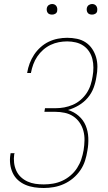

<svg xmlns="http://www.w3.org/2000/svg" viewBox="-20 -932 540 960"><path d="M199 8Q175 8 151.5 4.5Q128 1 107 -8Q86 -17 69.5 -32Q53 -47 43.5 -67.5Q34 -88 31 -111.5Q28 -135 32 -159Q32 -161 32.5 -163Q33 -165 33 -166H53Q52 -165 52 -163Q52 -161 51 -160Q48 -139 50.5 -118Q53 -97 61.5 -78.5Q70 -60 84.5 -46.5Q99 -33 117.5 -24.5Q136 -16 156.5 -13Q177 -10 199 -10Q222 -10 245.5 -14Q269 -18 291 -28Q313 -38 332.5 -54.5Q352 -71 365.5 -92Q379 -113 386.5 -135.5Q394 -158 398 -181Q402 -206 402.5 -230.5Q403 -255 397 -277.5Q391 -300 378 -319Q365 -338 346 -350.5Q327 -363 303.5 -368Q280 -373 255 -373H202L205 -391H258Q280 -391 301.5 -395Q323 -399 344 -408Q365 -417 383 -432.5Q401 -448 413.5 -467Q426 -486 433 -507.5Q440 -529 443 -550Q447 -572 447 -594Q447 -616 442 -636.5Q437 -657 425.5 -674.5Q414 -692 397 -703.5Q380 -715 359 -720Q338 -725 316 -725Q295 -725 274 -721Q253 -717 233 -707.5Q213 -698 196 -683Q179 -668 166.5 -649.5Q154 -631 146.5 -610.5Q139 -590 135 -569Q135 -568 135 -568Q135 -568 135 -567H116Q116 -568 116 -568.5Q116 -569 116 -569Q120 -593 128.5 -615.5Q137 -638 150.5 -658.5Q164 -679 183 -696Q202 -713 224 -723.5Q246 -734 269.5 -738.5Q293 -743 316 -743Q341 -743 365 -738Q389 -733 408.5 -720Q428 -707 441 -687.5Q454 -668 460.5 -645.5Q467 -623 467 -598Q467 -573 462 -548Q458 -520 448 -493Q438 -466 419 -443.5Q400 -421 374 -405.5Q348 -390 320 -382Q350 -373 373.5 -352.5Q397 -332 408.5 -304Q420 -276 421.5 -243.5Q423 -211 417 -179Q413 -153 405 -128Q397 -103 381.5 -80.5Q366 -58 345 -40.5Q324 -23 299.5 -12Q275 -1 249.5 3.5Q224 8 199 8ZM440 -859Q434 -859 428 -861Q422 -863 418.5 -868Q415 -873 414 -879Q413 -885 414 -891Q415 -896 417.5 -900Q420 -904 423.5 -906.5Q427 -909 431.5 -910.5Q436 -912 440 -912Q447 -912 452.5 -909.5Q458 -907 461.5 -902Q465 -897 466 -891Q467 -885 466 -879Q466 -874 463.5 -870Q461 -866 457 -863.5Q453 -861 449 -860Q445 -859 440 -859ZM240 -859Q234 -859 228 -861Q222 -863 218.5 -868Q215 -873 214 -879Q213 -885 214 -891Q215 -896 217.5 -900Q220 -904 223.5 -906.5Q227 -909 231.5 -910.5Q236 -912 240 -912Q247 -912 252.5 -909.5Q258 -907 261.5 -902Q265 -897 266 -891Q267 -885 266 -879Q266 -874 263.5 -870Q261 -866 257 -863.5Q253 -861 249 -860Q245 -859 240 -859Z"/></svg>

Font: Iosevka Curly Thin Oblique
Style: Regular
Weight: 100
Italic angle: -9°
Monospace: yes
Designer: Belleve Invis
Foundry: Belleve Invis
Version: Version 11.1.0; ttfautohint (v1.8.3)